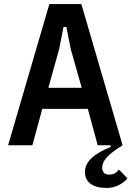

<svg xmlns="http://www.w3.org/2000/svg" viewBox="-20 -718 650 949"><path d="M610 164Q593 184 566 197.5Q539 211 507 211Q456 211 428 190.5Q400 170 400 132Q400 94 432.5 63.5Q465 33 528 8L526 0H463L414 -180H189L140 0H20L224 -698H382L586 0Q528 36 506.5 61Q485 86 485 112Q485 126 493.5 135.5Q502 145 520 145Q537 145 548.5 138Q560 131 568 120ZM330 -474 308 -585H294L272 -474L219 -284H384Z"/></svg>

Font: IBM Plex Sans Cond SmBld
Style: Regular
Weight: 600
Width: 3
Designer: Mike Abbink, Paul van der Laan, Pieter van Rosmalen
Foundry: Bold Monday
Version: Version 1.3